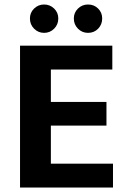

<svg xmlns="http://www.w3.org/2000/svg" viewBox="-20 -833 557 853"><path d="M69 -630H479V-524H206V-380H453V-275H206V-106H482V0H69ZM113 -751Q113 -777 131.5 -795Q150 -813 176 -813Q202 -813 220.5 -795Q239 -777 239 -751Q239 -724 220.5 -705.5Q202 -687 176 -687Q150 -687 131.5 -705.5Q113 -724 113 -751ZM308 -751Q308 -777 326.5 -795Q345 -813 371 -813Q398 -813 416 -795Q434 -777 434 -751Q434 -724 416 -705.5Q398 -687 371 -687Q345 -687 326.5 -705.5Q308 -724 308 -751Z"/></svg>

Font: Mukta Vaani
Style: Bold
Weight: 700
Designer: Noopur Datye, Girish Dalvi, Yashodeep Gholap, Pallavi Karambelkar
Foundry: Ek Type
Version: Version 2.538;PS 1.000;hotconv 16.6.51;makeotf.lib2.5.65220;